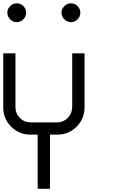

<svg xmlns="http://www.w3.org/2000/svg" viewBox="-20 -828 707 1181"><path d="M375.8 -790.4Q393.3 -807.5 416.7 -807.5Q440 -807.5 457.1 -790.4Q474.2 -773.3 474.2 -750Q474.2 -726.7 457.1 -709.2Q440 -691.7 416.7 -691.7Q393.3 -691.7 375.8 -709.2Q358.3 -726.7 358.3 -750Q358.3 -773.3 375.8 -790.4ZM42.5 -790.4Q60 -807.5 83.3 -807.5Q106.7 -807.5 123.8 -790.4Q140.8 -773.3 140.8 -750Q140.8 -726.7 123.8 -709.2Q106.7 -691.7 83.3 -691.7Q60 -691.7 42.5 -709.2Q25 -726.7 25 -750Q25 -773.3 42.5 -790.4ZM287.5 0V333.3H211.7V0H166.7Q97.5 0 48.8 -48.8Q0 -97.5 0 -166.7V-500H75V-166.7Q75.8 -130 102.1 -102.9Q128.3 -75.8 166.7 -75.8V-75H333.3Q369.2 -75.8 396.2 -102.5Q423.3 -129.2 423.3 -166.7H424.2V-500H500V-166.7Q500 -97.5 451.2 -48.8Q402.5 0 333.3 0Z"/></svg>

Font: 0xA000-Mono
Style: Mono
Weight: 400
Version: Version 0.1